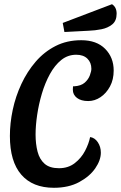

<svg xmlns="http://www.w3.org/2000/svg" viewBox="-20 -871 574 912"><path d="M236 21Q135 21 81 -41.5Q27 -104 27 -225Q27 -286 40.5 -349.5Q54 -413 81.5 -472Q109 -531 149.5 -578Q190 -625 244 -652.5Q298 -680 366 -680Q439 -680 479.5 -639Q520 -598 520 -536Q520 -493 502.5 -460.5Q485 -428 457.5 -409.5Q430 -391 399 -391Q365 -391 345.5 -406Q326 -421 326 -445Q326 -458 328 -462Q330 -461 332 -461Q365 -463 382.5 -478.5Q400 -494 407 -513.5Q414 -533 414 -544Q414 -574 395 -592.5Q376 -611 342 -611Q302 -611 271 -586Q240 -561 217 -519Q194 -477 179 -426.5Q164 -376 156.5 -325Q149 -274 149 -232Q149 -187 158.5 -150.5Q168 -114 192 -93Q216 -72 260 -72Q304 -72 335 -96Q366 -120 384 -154.5Q402 -189 408 -220Q430 -217 444.5 -195.5Q459 -174 459 -146Q459 -110 432.5 -71.5Q406 -33 356 -6Q306 21 236 21ZM286 -719 278 -762 512 -851Q534 -837 534 -806Q534 -772 513 -755Q492 -738 461.5 -732Q431 -726 401 -725Z"/></svg>

Font: Sansita Swashed
Style: Regular
Weight: 400
Designer: Pablo Cosgaya
Foundry: Omnibus-Type
Version: Version 1.003; ttfautohint (v1.8.3)